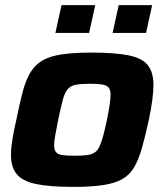

<svg xmlns="http://www.w3.org/2000/svg" viewBox="-20 -724 645 752"><path d="M268 8Q173 8 120 -3.5Q67 -15 45 -42.5Q23 -70 23 -117Q23 -143 28.5 -177.5Q34 -212 44 -255Q57 -320 69 -365Q81 -410 99 -440Q117 -470 146 -487Q175 -504 221.5 -511Q268 -518 338 -518Q432 -518 485 -507Q538 -496 559.5 -468Q581 -440 581 -392Q581 -366 576.5 -332Q572 -298 563 -255Q549 -190 536 -144.5Q523 -99 505.5 -69Q488 -39 459 -22.5Q430 -6 384 1Q338 8 268 8ZM273 -114Q302 -114 320.5 -116.5Q339 -119 350.5 -126.5Q362 -134 369.5 -150Q377 -166 384 -191.5Q391 -217 399 -255Q406 -290 409.5 -313.5Q413 -337 413 -354Q413 -372 405.5 -381Q398 -390 380.5 -393Q363 -396 333 -396Q297 -396 276.5 -392Q256 -388 244.5 -374Q233 -360 225.5 -331.5Q218 -303 208 -255Q201 -219 196.5 -195Q192 -171 192 -155Q192 -137 199.5 -128Q207 -119 225 -116.5Q243 -114 273 -114ZM421 -595 445 -704H576L552 -595ZM197 -595 221 -704H353L329 -595Z"/></svg>

Font: Saira SemiExpanded
Style: Bold Italic
Weight: 700
Width: 6
Italic angle: -12°
Designer: Hector Gatti with collaboration of the Omnibus-Type team
Foundry: Omnibus-Type
Version: Version 1.101